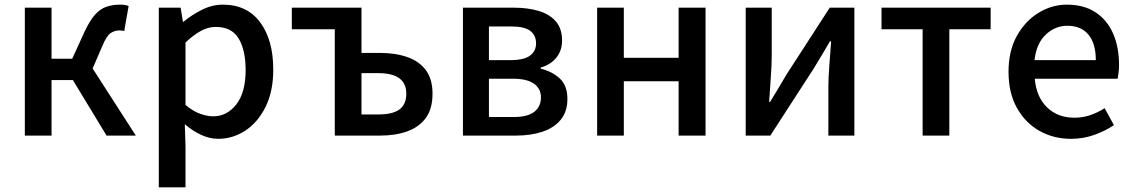

<svg xmlns="http://www.w3.org/2000/svg" viewBox="-20 -584 4882 827"><path d="M87 0V-551H202V-331H291L344 -447Q367 -496 389.5 -521Q412 -546 438.5 -555Q465 -564 498 -564Q521 -564 534 -558L515 -450Q506 -453 496 -453Q474 -453 456.5 -441.5Q439 -430 420 -384L379 -289L565 0H439L294 -239H202V0Z M664 223V-551H758L768 -490H770Q806 -520 850 -542Q894 -564 940 -564Q1044 -564 1100.5 -488Q1157 -412 1157 -284Q1157 -190 1123.5 -123Q1090 -56 1036 -21Q982 14 920 14Q884 14 847.5 -2.5Q811 -19 776 -49L779 45V223ZM898 -83Q958 -83 998 -134.5Q1038 -186 1038 -282Q1038 -368 1008 -418Q978 -468 909 -468Q877 -468 845.5 -451Q814 -434 779 -401V-132Q811 -105 842 -94Q873 -83 898 -83Z M1422 0V-458H1237V-551H1537V-356H1618Q1684 -356 1735 -338Q1786 -320 1814.5 -281.5Q1843 -243 1843 -180Q1843 -116 1814.5 -76.5Q1786 -37 1735 -18.5Q1684 0 1618 0ZM1537 -91H1609Q1671 -91 1700.5 -112.5Q1730 -134 1730 -181Q1730 -269 1609 -269H1537Z M1974 0V-551H2192Q2253 -551 2300 -537Q2347 -523 2374 -492Q2401 -461 2401 -409Q2401 -367 2377 -336.5Q2353 -306 2309 -293V-288Q2357 -277 2390.5 -246.5Q2424 -216 2424 -158Q2424 -103 2395 -68Q2366 -33 2316 -16.5Q2266 0 2203 0ZM2086 -325H2178Q2237 -325 2263 -344.5Q2289 -364 2289 -397Q2289 -432 2264 -451Q2239 -470 2183 -470H2086ZM2086 -80H2193Q2253 -80 2281.5 -102.5Q2310 -125 2310 -165Q2310 -202 2280 -223.5Q2250 -245 2188 -245H2086Z M2552 0V-551H2667V-335H2903V-551H3019V0H2903V-234H2667V0Z M3192 0V-551H3304V-345Q3304 -302 3300 -250Q3296 -198 3293 -145H3297Q3312 -170 3332.5 -203.5Q3353 -237 3367 -262L3554 -551H3660V0H3548V-205Q3548 -248 3552 -300.5Q3556 -353 3560 -406H3555Q3540 -381 3520 -347Q3500 -313 3485 -289L3298 0Z M3954 0V-458H3777V-551H4247V-458H4069V0Z M4593 14Q4518 14 4457 -20.5Q4396 -55 4360 -119.5Q4324 -184 4324 -275Q4324 -365 4360 -429.5Q4396 -494 4453.5 -529Q4511 -564 4575 -564Q4648 -564 4698 -531.5Q4748 -499 4774 -440.5Q4800 -382 4800 -304Q4800 -287 4798 -271.5Q4796 -256 4794 -245H4437Q4444 -166 4490 -121.5Q4536 -77 4607 -77Q4644 -77 4676 -88Q4708 -99 4738 -118L4778 -45Q4741 -20 4693.5 -3Q4646 14 4593 14ZM4436 -325H4700Q4700 -396 4668.5 -434.5Q4637 -473 4577 -473Q4525 -473 4484.5 -435Q4444 -397 4436 -325Z"/></svg>

Font: Source Han Sans TC Medium
Style: Regular
Weight: 500
Designer: Ryoko NISHIZUKA Ë•øÂ°öÊ∂ºÂ≠ê (kana, bopomofo & ideographs); Paul D. Hunt (Latin, Greek & Cyrillic); Sandoll Communicatio
Foundry: Adobe
Version: Version 2.004;hotconv 1.0.118;makeotfexe 2.5.65603